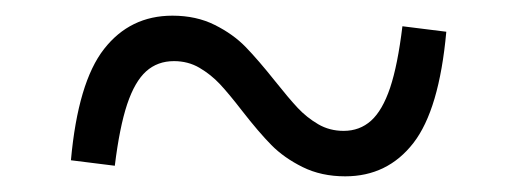

<svg xmlns="http://www.w3.org/2000/svg" viewBox="-20 -445 660 245"><path d="M289 -303.5Q272 -325.5 260.5 -337.8Q249 -350 234.5 -358.5Q220 -367 202 -367Q181 -367 166.5 -354Q152 -341 142.2 -311.8Q132.5 -282.5 126.5 -233.5L70.5 -240.5Q79.5 -340 112.8 -382.5Q146 -425 200 -425Q230.5 -425 254 -413.2Q277.5 -401.5 293.5 -385Q309.5 -368.5 331 -341.5Q348.5 -319.5 360 -307.2Q371.5 -295 386 -286.5Q400.5 -278 418.5 -278Q439 -278 453.5 -291Q468 -304 477.8 -333Q487.5 -362 493.5 -411.5L549.5 -404.5Q540.5 -305 507.5 -262.5Q474.5 -220 420.5 -220Q390 -220 366.2 -231.8Q342.5 -243.5 326.2 -260Q310 -276.5 289 -303.5Z"/></svg>

Font: Monaspace Argon Var ExtraLight
Style: Regular
Weight: 200
Designer: Riley Cran and the Lettermatic Team
Version: Version 1.200 (Monaspace Argon Var)